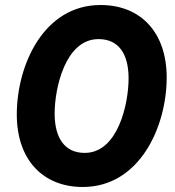

<svg xmlns="http://www.w3.org/2000/svg" viewBox="-20 -733 699 766"><path d="M310 13C537 13 645 -227 645 -424C645 -601 544 -713 381 -713C154 -713 47 -473 47 -276C47 -95 152 13 310 13ZM318 -123C240 -123 198 -180 198 -280C198 -380 240 -577 373 -577C452 -577 493 -520 493 -420C493 -320 451 -123 318 -123Z"/></svg>

Font: Fixel Display
Style: Bold Italic
Weight: 700
Italic angle: -10°
Designer: AlfaBravo + MacPaw
Foundry: Kyrylo Tkachov, Marchela Mozhyna, Serhii Makarenko, Maria Weinstein, Zakhar Kryvoshyya
Version: Version 1.210;Glyphs 3.2 (3217)